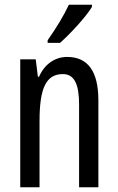

<svg xmlns="http://www.w3.org/2000/svg" viewBox="-20 -786 496 806"><path d="M366 -757V-766H269C248 -721 218 -671 180 -617V-606H232C273 -642 341 -715 366 -757ZM262 -547C211 -547 167 -517 144 -464H139L130 -537H65V0H146V-279C146 -417 174 -475 244 -475C292 -475 312 -432 312 -348V0H393V-364C393 -488 348 -547 262 -547Z"/></svg>

Font: Noto Sans Gujarati UI ExtraCondensed
Style: Regular
Weight: 400
Width: 2
Designer: Jelle Bosma - Monotype Design Team, Universal Thirst
Foundry: Monotype Imaging Inc.
Version: Version 2.106